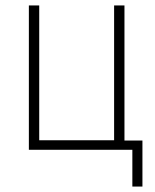

<svg xmlns="http://www.w3.org/2000/svg" viewBox="-20 -550 570 705"><path d="M86 0V-530H124V-35H399V-530H437V-34H503V135H466V0H437Z"/></svg>

Font: Noto Sans Mono Condensed ExtraLight
Style: Regular
Weight: 200
Width: 3
Designer: Monotype Design Team
Foundry: Monotype Imaging Inc.
Version: Version 2.014; ttfautohint (v1.8.4.7-5d5b)